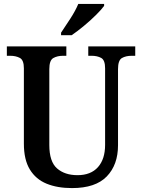

<svg xmlns="http://www.w3.org/2000/svg" viewBox="-20 -951 725 981"><path d="M348 10Q273 10 218 -12.5Q163 -35 132.5 -85Q102 -135 102 -217V-602Q102 -644 81.5 -655Q61 -666 32 -666H15V-714H319V-666H302Q273 -666 252.5 -654.5Q232 -643 232 -598V-210Q232 -125 271.5 -90.5Q311 -56 376 -56Q444 -56 480.5 -97Q517 -138 517 -211V-602Q517 -644 497 -655Q477 -666 448 -666H431V-714H671V-666H653Q623 -666 603 -654.5Q583 -643 583 -598V-209Q583 -109 525.5 -49.5Q468 10 348 10ZM292 -784Q313 -815 339.5 -856Q366 -897 380 -931H512V-921Q500 -904 471.5 -875.5Q443 -847 408.5 -818.5Q374 -790 346 -771H292Z"/></svg>

Font: Noto Serif Hebrew SemiCondensed SemiBold
Style: Regular
Weight: 600
Width: 4
Designer: Monotype Design Team
Foundry: Monotype Imaging Inc.
Version: Version 2.004; ttfautohint (v1.8.4.7-5d5b)